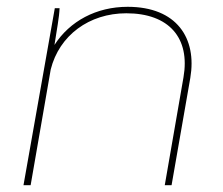

<svg xmlns="http://www.w3.org/2000/svg" viewBox="-20 -544 655 564"><path d="M49 0H70L129 -340C154 -440 242 -505 351 -505C477 -505 539 -432 519 -317L464 0H484L539 -315C559 -432 499 -524 355 -524C263 -524 185 -482 140 -412C147 -458 154 -493 155 -520H141Z"/></svg>

Font: Fixel Display 20240404 Thin
Style: Italic
Weight: 100
Italic angle: -10°
Designer: AlfaBravo + MacPaw
Foundry: Kyrylo Tkachov, Marchela Mozhyna, Serhii Makarenko, Maria Weinstein, Zakhar Kryvoshyya
Version: Version 1.211;Glyphs 3.2 (3225)